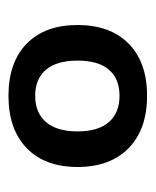

<svg xmlns="http://www.w3.org/2000/svg" viewBox="23 -758 367 453"><g transform="rotate(90 206.5 -531.5)"><path d="M39 -531Q39 -608 83 -651.5Q127 -695 206 -695Q285 -695 329.5 -651.5Q374 -608 374 -531Q374 -454 329.5 -411Q285 -368 206 -368Q127 -368 83 -411Q39 -454 39 -531ZM290 -531Q290 -580 268 -605Q246 -630 206 -630Q166 -630 144.5 -605Q123 -580 123 -531Q123 -482 144.5 -456.5Q166 -431 206 -431Q246 -431 268 -456.5Q290 -482 290 -531Z"/></g></svg>

Font: Mitr
Style: Regular
Weight: 400
Designer: Thanarat Vachiruckul
Foundry: Cadson Demak
Version: Version 1.002